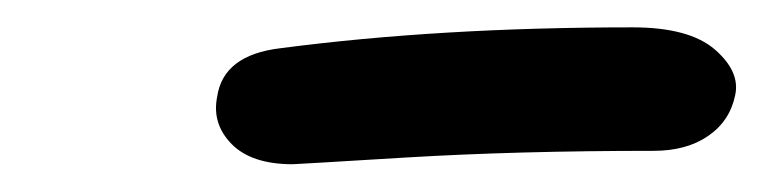

<svg xmlns="http://www.w3.org/2000/svg" viewBox="-20 -741 553 139"><path d="M191.9 -622.1Q162.1 -622.1 147.7 -636.7Q133.3 -651.4 137.2 -670.9Q141.6 -701.2 183.1 -706.1Q298.3 -721.2 438 -721.2Q479 -721.2 497.6 -705.1Q516.1 -689 512.2 -671.9Q508.3 -653.3 492.7 -642.6Q477.1 -631.8 453.1 -631.8Q355 -631.8 274.4 -627Q193.8 -622.1 191.9 -622.1Z"/></svg>

Font: Shantell Sans Bouncy
Style: Italic
Weight: 400
Italic angle: -11.31°
Designer: Stephen Nixon, Anya Danilova, Shantell Martin
Foundry: Arrow Type
Version: Version 1.006;[9816181b4]